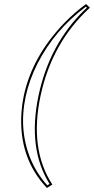

<svg xmlns="http://www.w3.org/2000/svg" viewBox="-20 -727 465 951"><path d="M97.7 -252Q139.2 -446.3 295.4 -609.9Q348.1 -664.6 406.2 -707L425.3 -689Q237.3 -517.1 180.7 -252Q125 12.2 239.3 187L212.4 204.1Q70.8 54.2 86.4 -170.9Q89.4 -212.4 97.7 -252ZM107.4 -250Q71.3 -80.6 133.8 65.9Q164.1 135.3 214.4 190.9L225.6 184.1Q115.7 8.8 170.9 -253.9Q225.1 -507.8 397 -676.3Q404.3 -683.1 410.6 -689L405.3 -693.8Q251.5 -579.6 165.5 -411.6Q125 -331.1 107.4 -250Z"/></svg>

Font: Linux Biolinum Outline O
Style: Italic
Weight: 400
Italic angle: -12°
Designer: Philipp H. Poll
Foundry: Philipp H. Poll
Version: Version 0.6.2